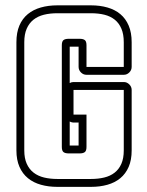

<svg xmlns="http://www.w3.org/2000/svg" viewBox="-20 -687 565 737"><path d="M247.6 -220.7V-128.4H281.7V-216.8Q272.9 -216.8 264.2 -216.6Q255.4 -216.3 247.6 -220.7ZM247.6 -507.8V-368.2Q254.4 -372.1 262.2 -372.1H455.1Q467.3 -372.1 476.3 -363Q485.4 -354 485.4 -341.8V-109.9Q485.4 -72.8 473.9 -46.4Q462.4 -20 441.7 -2.9Q420.9 14.2 392.3 22.2Q363.8 30.3 329.1 30.3H200.2Q166 30.3 137.2 22.2Q108.4 14.2 87.4 -2.9Q66.4 -20 54.7 -46.6Q43 -73.2 43 -109.9V-524.9Q43 -562 54.4 -588.9Q65.9 -615.7 86.7 -632.8Q107.4 -649.9 136.5 -658.2Q165.5 -666.5 200.2 -666.5H329.1Q363.8 -666.5 392.6 -658.2Q421.4 -649.9 441.9 -632.8Q462.4 -615.7 473.9 -588.9Q485.4 -562 485.4 -524.9V-430.2Q485.4 -418 476.3 -408.9Q467.3 -399.9 455.1 -399.9H312Q299.8 -399.9 290.8 -408.9Q281.7 -418 281.7 -430.2V-507.8ZM217.3 -513.2Q217.3 -527.8 223.6 -533Q230 -538.1 244.1 -538.1H285.2Q299.3 -538.1 305.7 -533Q312 -527.8 312 -513.2V-430.2H455.1V-524.9Q455.1 -555.7 446 -576.9Q437 -598.1 420.7 -611.3Q404.3 -624.5 381.1 -630.4Q357.9 -636.2 329.1 -636.2H200.2Q171.9 -636.2 148.4 -630.4Q125 -624.5 108.4 -611.3Q91.8 -598.1 82.5 -576.9Q73.2 -555.7 73.2 -524.9V-109.9Q73.2 -79.1 82.8 -58.1Q92.3 -37.1 109.1 -24.2Q126 -11.2 149.2 -5.6Q172.4 0 200.2 0H329.1Q356.9 0 380.1 -5.6Q403.3 -11.2 419.9 -24.2Q436.5 -37.1 445.8 -58.1Q455.1 -79.1 455.1 -109.9V-341.8H262.2V-247.1H312V-123Q312 -108.4 305.7 -103.3Q299.3 -98.1 285.2 -98.1H244.1Q230 -98.1 223.6 -103.3Q217.3 -108.4 217.3 -123Z"/></svg>

Font: Akaash Gobhi Outlined
Style: Regular
Weight: 400
Designer: Kulbir Singh Thind, MD
Foundry: Punjab Online
Version: Version 1.200